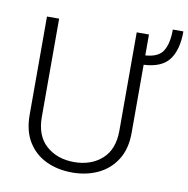

<svg xmlns="http://www.w3.org/2000/svg" viewBox="-84 -836 909 927"><g transform="rotate(10 370.5 -372.0)"><path d="M519.5 -710.9H579.6V-608.4Q644.5 -612.8 666.7 -650.1Q689 -687.5 689 -754.4H740.7Q740.7 -664.6 704.3 -615.7Q668 -566.9 579.6 -562.5V-229.5Q579.6 -149.9 545.9 -96.7Q512.2 -43.5 455.6 -16.8Q398.9 9.8 329.6 9.8Q258.8 9.8 202.1 -16.8Q145.5 -43.5 112.5 -96.7Q79.6 -149.9 79.6 -229.5V-710.9H139.2V-229.5Q139.2 -136.7 193.1 -89.1Q247.1 -41.5 329.6 -41.5Q412.6 -41.5 466.1 -89.1Q519.5 -136.7 519.5 -229.5Z"/></g></svg>

Font: Vazirmatn RD UI ExtraLight
Style: Regular
Weight: 200
Designer: Saber Rastikerdar
Foundry: Saber Rastikerdar
Version: Version 33.003